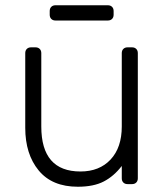

<svg xmlns="http://www.w3.org/2000/svg" viewBox="-20 -700 625 730"><path d="M276 10Q178 10 127 -52Q76 -114 76 -214V-498Q76 -508 82 -514Q88 -520 98 -520H115Q125 -520 131 -514Q137 -508 137 -498V-219Q137 -48 286 -48Q358 -48 400.5 -93.5Q443 -139 443 -219V-498Q443 -508 449 -514Q455 -520 465 -520H482Q492 -520 498 -514Q504 -508 504 -498V-22Q504 -12 498 -6Q492 0 482 0H465Q455 0 449 -6Q443 -12 443 -22V-69Q413 -30 374.5 -10Q336 10 276 10ZM191 -622Q181 -622 175 -628Q169 -634 169 -644V-658Q169 -668 175 -674Q181 -680 191 -680H390Q400 -680 406 -674Q412 -668 412 -658V-644Q412 -634 406 -628Q400 -622 390 -622Z"/></svg>

Font: Rubik AZ
Style: Regular
Weight: 300
Designer: Hubert and Fischer
Foundry: Hubert & Fischer
Version: Version 2.000